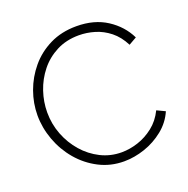

<svg xmlns="http://www.w3.org/2000/svg" viewBox="-128 -836 946 964"><g transform="rotate(-20 345.0 -354.0)"><path d="M44 -360Q44 -424 66.5 -486.5Q89 -549 132 -600.5Q175 -652 237.5 -683Q300 -714 380 -714Q475 -714 542 -670.5Q609 -627 642 -559L600 -535Q575 -584 538.5 -613Q502 -642 460 -654.5Q418 -667 376 -667Q309 -667 256.5 -640Q204 -613 168 -568Q132 -523 113.5 -468Q95 -413 95 -357Q95 -294 117 -237.5Q139 -181 177.5 -137Q216 -93 267.5 -67Q319 -41 379 -41Q422 -41 466.5 -55.5Q511 -70 550 -100.5Q589 -131 613 -180L657 -159Q634 -106 588 -69Q542 -32 486 -13Q430 6 375 6Q303 6 242 -25.5Q181 -57 136.5 -109.5Q92 -162 68 -227.5Q44 -293 44 -360Z"/></g></svg>

Font: Raleway Thin Light
Style: Regular
Weight: 300
Version: Version 4.026